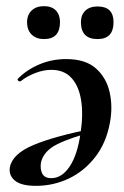

<svg xmlns="http://www.w3.org/2000/svg" viewBox="-20 -591 404 624"><path d="M97 13Q49 13 28.5 -4Q8 -21 12 -47Q20 -91 89.5 -120Q159 -149 287 -174L289 -164Q212 -145 166.5 -122.5Q121 -100 113 -62Q110 -41 117.5 -26.5Q125 -12 147 -12Q181 -12 206.5 -50Q232 -88 242 -160Q251 -220 243.5 -266Q236 -312 212 -338Q188 -364 147 -364Q122 -364 95.5 -354Q69 -344 47 -327Q44 -325 39.5 -328.5Q35 -332 39 -336Q68 -365 108.5 -382Q149 -399 195 -399Q258 -399 292 -368.5Q326 -338 336.5 -290.5Q347 -243 337 -191Q325 -126 289 -80Q253 -34 203 -10.5Q153 13 97 13ZM123 -464Q98 -464 83 -478.5Q68 -493 68 -519Q68 -543 83 -557Q98 -571 123 -571Q148 -571 161.5 -557Q175 -543 175 -519Q175 -464 123 -464ZM297 -464Q243 -464 243 -519Q243 -543 257.5 -556.5Q272 -570 297 -570Q349 -570 349 -519Q349 -464 297 -464Z"/></svg>

Font: Cormorant
Style: Bold Italic
Weight: 700
Italic angle: -10°
Designer: Christian Thalmann (Catharsis Fonts)
Foundry: Catharsis Fonts
Version: Version 4.000